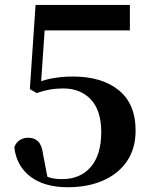

<svg xmlns="http://www.w3.org/2000/svg" viewBox="-20 -761 634 797"><path d="M261.2 16.2Q164.3 16.2 106.2 -28Q48.1 -72.2 39.4 -149.7Q46.6 -169.7 62.2 -179.5Q77.8 -189.3 96.6 -189.3Q123.3 -189.3 138.8 -173.3Q154.4 -157.4 159 -119.1L179 -15.3L145 -41.6Q169.1 -28.8 188.9 -23.1Q208.7 -17.5 238.1 -17.5Q313.1 -17.5 356.7 -67.8Q400.3 -118.1 400.3 -213.4Q400.3 -301.8 357.4 -347.8Q314.5 -393.9 242.1 -393.9Q212.5 -393.9 185.4 -389Q158.3 -384.1 132.3 -374.7L103.9 -391.2L127.6 -740.5H519.1V-634.9H147L170.6 -711.2L148.9 -396.3L110.9 -408.2Q153.3 -427.8 194.9 -435.5Q236.5 -443.3 282.6 -443.3Q403.1 -443.3 473 -386.5Q542.9 -329.6 542.9 -219.3Q542.9 -144.4 507.1 -91.9Q471.3 -39.4 407.9 -11.6Q344.5 16.2 261.2 16.2Z"/></svg>

Font: Noto Serif KR
Style: Regular
Weight: 200
Designer: Ryoko NISHIZUKA 西塚涼子 (kana & ideographs); Frank Grießhammer (Latin, Greek & Cyrillic); Wenlong ZHANG 张文龙 (bopomofo); San
Foundry: Adobe
Version: Version 2.001;hotconv 1.1.0;makeotfexe 2.6.0